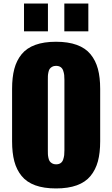

<svg xmlns="http://www.w3.org/2000/svg" viewBox="-20 -1060 639 1093"><path d="M346.2 -881.8V-1040H482.9V-881.8ZM116.7 -881.8V-1040H252.9V-881.8ZM48.8 -255.4V-554.2Q48.8 -619.6 61.5 -667.7Q74.2 -715.8 103 -751.2Q131.8 -786.6 180.7 -804.4Q229.5 -822.3 298.8 -822.3Q368.2 -822.3 417.2 -804.4Q466.3 -786.6 495.4 -751.2Q524.4 -715.8 537.4 -667.7Q550.3 -619.6 550.3 -554.2V-255.4Q550.3 -189.9 537.4 -141.8Q524.4 -93.8 495.4 -58.3Q466.3 -22.9 417.2 -5.1Q368.2 12.7 298.8 12.7Q229.5 12.7 180.7 -5.1Q131.8 -22.9 103 -58.3Q74.2 -93.8 61.5 -141.8Q48.8 -189.9 48.8 -255.4ZM298.8 -124.5Q314.9 -124.5 325.2 -131.6Q335.4 -138.7 339.8 -152.3Q344.2 -166 345.5 -177.2Q346.7 -188.5 346.7 -205.1V-605Q346.7 -621.6 345.5 -632.8Q344.2 -644 339.8 -657.5Q335.4 -670.9 325.2 -678Q314.9 -685.1 298.8 -685.1Q285.6 -685.1 276.4 -679.7Q267.1 -674.3 262.5 -667.2Q257.8 -660.2 255.4 -647.7Q252.9 -635.3 252.7 -627.2Q252.4 -619.1 252.4 -605V-205.1Q252.4 -191.4 252.7 -183.1Q252.9 -174.8 255.4 -162.4Q257.8 -149.9 262.5 -142.8Q267.1 -135.7 276.4 -130.1Q285.6 -124.5 298.8 -124.5Z"/></svg>

Font: Oswald
Style: Heavy
Weight: 800
Designer: Vernon Adams
Foundry: Vernon Adams
Version: 3.0; ttfautohint (v0.95) -l 8 -r 50 -G 200 -x 0 -w "G" -W -c